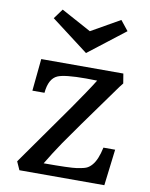

<svg xmlns="http://www.w3.org/2000/svg" viewBox="-93 -917 768 985"><g transform="rotate(10 291.5 -425.0)"><path d="M390.1 -522Q361.8 -522.9 332 -522.9Q221.2 -522.9 185.1 -507.3Q141.6 -488.3 134.8 -413.6H71.8L88.4 -581.1H516.1L524.4 -530.8Q522 -527.8 508.3 -510.3Q309.1 -234.4 268.3 -174.1Q227.5 -113.8 193.4 -56.6Q329.6 -56.6 365.5 -62Q401.4 -67.4 415.5 -74Q429.7 -80.6 441.9 -94.7Q467.8 -124 481.4 -189H542.5L519.5 0H77.1L58.1 -42.5V-43.5L285.2 -365.2L344.7 -452.1Q372.1 -492.7 390.1 -522ZM115.2 -798.8 152.8 -850.1 309.1 -765.1Q309.1 -765.1 458.5 -850.1L499.5 -798.8L309.1 -651.4Z"/></g></svg>

Font: HeadlandOne
Style: Regular
Weight: 400
Designer: Gary Lonergan
Foundry: Sorkin Type Co.
Version: Version 1.002